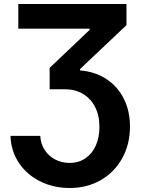

<svg xmlns="http://www.w3.org/2000/svg" viewBox="-20 -727 701 957"><path d="M327.1 85Q372.6 85 406.2 61.8Q439.9 38.6 457.8 -2.2Q475.6 -43 475.6 -94.7Q475.6 -151.4 453.9 -193.8Q432.1 -236.3 393.1 -259.3Q354 -282.2 303.7 -282.2H227.5V-388.7L426.8 -578.1V-584H71.3V-707H610.4V-601.6L378.9 -382.8V-376Q453.1 -370.1 509.5 -333.5Q565.9 -296.9 596.9 -235.4Q627.9 -173.8 627.9 -96.7Q627.9 -8.8 589.6 61Q551.3 130.9 482.9 170.4Q414.6 210 328.1 210Q246.1 210 179.4 176.5Q112.8 143.1 73.7 84Q34.7 24.9 32.2 -49.8H180.7Q182.6 -10.7 202.4 20Q222.2 50.8 254.9 67.9Q287.6 85 327.1 85Z"/></svg>

Font: Pretendard GOV
Style: Bold
Weight: 700
Designer: Base glyphs from Inter by Rasmus Andersson; Hangeul glyphs from Noto Sans CJK(Source Han Sans) by Jang Soo-young and Kan
Foundry: Kil Hyung-jin
Version: Version 1.309